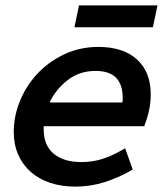

<svg xmlns="http://www.w3.org/2000/svg" viewBox="-20 -680 604 712"><path d="M164 -300H434Q435 -305 435 -309Q435 -313 435 -318Q435 -366 410.5 -391.5Q386 -417 334 -417Q275 -417 231 -383Q187 -349 164 -300ZM142 -212V-201Q142 -141 179 -110Q216 -79 282 -79Q322 -79 357.5 -90Q393 -101 428 -121L444 -130L472 -52L463 -46Q417 -20 366 -4Q315 12 259 12Q208 12 166 -2Q124 -16 94 -42.5Q64 -69 47.5 -106.5Q31 -144 31 -191Q31 -249 54 -305.5Q77 -362 118.5 -406.5Q160 -451 218 -478.5Q276 -506 345 -506Q437 -506 488 -459.5Q539 -413 539 -330Q539 -302 533.5 -274.5Q528 -247 518 -221L515 -212ZM273 -660H564L547 -579H256Z"/></svg>

Font: Codetta
Style: Bold Italic
Weight: 700
Italic angle: -11°
Designer: Ulrich Proeller
Foundry: PROSA GmbH
Version: Version 2.00;September 29, 2018;FontCreator 11.5.0.2427 64-b